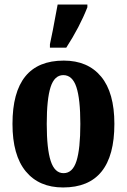

<svg xmlns="http://www.w3.org/2000/svg" viewBox="-20 -816 559 846"><path d="M35 -270Q35 -549 261 -549Q367 -549 425.5 -478.5Q484 -408 484 -270Q484 10 258 10Q152 10 93.5 -61Q35 -132 35 -270ZM334 -270Q334 -380 316.5 -432.5Q299 -485 259 -485Q220 -485 203 -432.5Q186 -380 186 -270Q186 -160 203.5 -106.5Q221 -53 260 -53Q300 -53 317 -106.5Q334 -160 334 -270ZM200 -621 213 -684Q217 -707 222.5 -735Q228 -763 234 -796H365V-784Q331 -697 272 -606H200Z"/></svg>

Font: Noto Serif CondExtraBold
Style: Regular
Weight: 800
Width: 3
Designer: Monotype Design Team
Foundry: Monotype Imaging Inc.
Version: Version 1.001